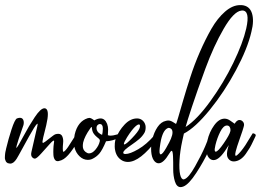

<svg xmlns="http://www.w3.org/2000/svg" viewBox="-32 -726 1042 767"><path d="M93.8 -120.1Q95.7 -128.4 104.7 -167.7Q113.8 -207 117.2 -222.2Q122.6 -244.6 103.5 -214.4Q94.7 -201.2 43 -106.4Q36.1 -94.2 34.2 -91.3Q22 -72.3 8.8 -72.3Q5.9 -72.3 -1 -74.2Q-3.9 -75.7 -6.1 -77.9Q-8.3 -80.1 -9.5 -83.3Q-10.7 -86.4 -11.7 -89.4Q-12.7 -92.3 -12.5 -96.9Q-12.2 -101.6 -12.2 -104.2Q-12.2 -106.9 -11.5 -112.1Q-10.7 -117.2 -10.5 -118.9Q-10.3 -120.6 -8.8 -126L-7.8 -131.3Q-7.8 -132.3 -6.8 -135.3Q1 -168.5 13.9 -208.5Q26.9 -248.5 35.6 -252.9Q43 -255.4 47.4 -255.4Q57.1 -255.4 60.8 -247.3Q64.5 -239.3 62 -227.5Q61.5 -226.6 61.5 -225.6Q61.5 -224.6 61 -224.1Q59.6 -219.7 53.7 -203.1Q47.9 -186.5 42.5 -170.4Q37.1 -154.3 34.7 -144.5Q33.2 -138.7 33.2 -134.3Q39.6 -140.1 61.3 -181.2Q83 -222.2 106.7 -257.8Q130.4 -293.5 145.5 -293.5Q149.4 -293.5 151.9 -291.5Q166 -282.7 152.8 -226.1Q150.9 -217.3 146.5 -200.4Q142.1 -183.6 140.6 -176.8Q138.2 -165.5 137.7 -160.9Q137.2 -156.2 139.6 -154.8L140.1 -155.3Q140.6 -155.3 141.1 -155.3Q146 -157.2 165 -172.6Q184.1 -188 189 -189.5Q194.8 -191.4 200.7 -191.4Q212.9 -191.4 217.3 -180.2Q221.7 -168.9 220.2 -155.5Q218.8 -142.1 218.8 -130.9Q218.8 -119.6 221.7 -119.6Q223.6 -119.6 228.5 -124.5Q237.8 -133.8 254.2 -161.1Q270.5 -188.5 276.4 -191.9Q283.7 -195.8 285.2 -189Q286.6 -182.1 284.2 -176.3Q279.8 -161.1 259.8 -131.6Q239.7 -102.1 222.7 -90.8Q213.9 -85 202.1 -82.5Q192.4 -80.6 187.3 -87.9Q182.1 -95.2 181.4 -106.9Q180.7 -118.7 181.2 -130.6Q181.6 -142.6 183.1 -152.3Q184.6 -162.1 184.1 -163.1Q182.6 -168.5 167 -151.1Q151.4 -133.8 132.8 -113Q114.3 -92.3 107.4 -92.3Q101.1 -92.3 95.7 -98.9Q90.3 -105.5 93.8 -120.1Z M311 -118.2Q317.4 -113.3 323.7 -113.3Q337.4 -113.3 350.1 -129.2Q362.8 -145 366.2 -160.2L366.7 -162.6Q367.2 -165.5 366.2 -167.7Q365.2 -169.9 364 -171.1Q362.8 -172.4 359.9 -174.6Q356.9 -176.8 355.5 -178.2Q339.8 -191.4 336.9 -204.1Q335 -211.9 335 -216.8Q334.5 -222.2 328.1 -212.4Q306.2 -181.6 300.3 -157.2Q298.8 -149.9 298.8 -142.6Q298.8 -128.4 308.6 -120.1ZM364.7 -230.5Q353.5 -226.6 353.5 -214.8Q353.5 -199.7 368.7 -190.9Q375.5 -187 376 -187.5Q376.5 -188 377.9 -197.8Q378.9 -205.6 378.9 -212.4Q378.9 -230.5 366.7 -230.5ZM391.6 -161.6Q376.5 -126 364.7 -112.3Q354 -100.1 339.8 -92.8Q330.6 -87.4 318.8 -87.4Q300.8 -87.4 286.1 -101.3Q271.5 -115.2 266.1 -135.3Q263.2 -145.5 263.2 -156.7Q262.7 -171.4 266.6 -189.5Q278.8 -241.2 318.4 -253.9Q322.8 -254.4 324.7 -254.9Q326.7 -255.4 330.1 -253.9Q333.5 -252.4 335 -251.7Q336.4 -251 339.8 -248.5Q343.3 -246.1 344.7 -245.1Q358.9 -252.9 369.6 -252.9Q387.2 -252.9 396 -231Q399.9 -219.7 399.9 -209.5Q399.9 -204.6 398.9 -186Q403.3 -184.1 410.2 -184.1Q418.9 -184.1 433.3 -188.2Q447.8 -192.4 448.7 -192.4Q455.6 -193.4 455.6 -188Q455.6 -181.2 444.3 -175.8Q417 -162.6 391.6 -161.6Z M475.6 -177.7Q462.9 -157.2 462.9 -150.9Q462.9 -148.9 464.4 -148.9Q471.2 -148.9 495.4 -174.1Q519.5 -199.2 524.9 -212.4Q527.3 -218.8 527.3 -222.7Q527.3 -229 522.5 -229Q518.6 -229 511.2 -223.1Q495.6 -209.5 475.6 -177.7ZM584.5 -185.1Q590.3 -191.4 595.2 -191.4Q601.6 -191.4 601.6 -184.6Q601.6 -178.2 595.2 -168.9Q527.3 -79.1 479 -79.1Q467.3 -79.1 457.5 -84Q435.1 -95.7 428.7 -122.1Q426.3 -131.8 426.3 -140.1Q426.3 -156.2 428.2 -163.6Q429.7 -170.4 431.6 -174.3Q442.4 -203.6 465.6 -228.3Q488.8 -252.9 515.6 -252.9Q527.8 -252.9 536.9 -245.4Q545.9 -237.8 548.8 -226.1Q549.8 -223.1 549.8 -216.8Q549.8 -204.1 544.9 -195.3Q536.6 -181.2 523.9 -170.4Q511.2 -159.7 494.4 -148.2Q477.5 -136.7 468.3 -128.4Q460.4 -121.1 460.4 -115.7Q460.4 -110.8 469.2 -110.8Q487.3 -110.8 520.3 -129.9Q553.2 -148.9 584.5 -185.1Z M641.6 -215.3Q621.1 -210.4 611.3 -167.5Q608.4 -154.3 606 -134.3Q603 -109.4 609.9 -109.4Q617.2 -109.4 631.8 -135Q646.5 -160.6 650.9 -171.9L655.8 -186.5Q661.6 -212.9 641.6 -215.3ZM933.1 -705.6Q964.8 -703.1 974.4 -673.3Q983.9 -643.6 972.2 -598.6Q957 -532.2 910.6 -445.6Q864.3 -358.9 806.2 -287.4Q748 -215.8 702.6 -192.4Q701.7 -189 696.3 -164.1Q687 -121.6 685.1 -85.2Q683.1 -48.8 687.5 -29.1Q691.9 -9.3 701.7 -9.3Q703.1 -9.3 705.1 -10.3Q721.7 -16.1 747.3 -61.5Q772.9 -106.9 787.6 -141.4Q802.2 -175.8 805.2 -184.6Q808.1 -193.4 817.4 -193.4Q821.8 -193.4 824.2 -190.4Q826.7 -187.5 825.7 -182.1Q822.3 -167.5 802.2 -124.5Q782.2 -81.5 752.2 -35.4Q722.2 10.7 700.7 19Q694.3 21.5 689.5 21.5Q673.8 21.5 666.7 -1.2Q659.7 -23.9 659.9 -51Q660.2 -78.1 659.2 -100.8Q658.2 -123.5 653.8 -123.5Q650.4 -123.5 643.6 -111.8Q621.1 -73.7 601.6 -73.7Q590.8 -73.7 582.5 -85.4Q573.7 -98.1 572 -121.3Q570.3 -144.5 576.2 -168.5Q583 -197.3 597.2 -218.3Q611.3 -239.3 630.9 -243.2Q635.7 -244.6 640.6 -244.6Q649.4 -244.6 659.9 -237.8Q670.4 -231 670.9 -231Q672.4 -231 679.9 -257.1Q687.5 -283.2 699.7 -325.2Q711.9 -367.2 728.3 -417.7Q744.6 -468.3 766.6 -518.8Q788.6 -569.3 812.7 -611.3Q836.9 -653.3 866.9 -679.4Q897 -705.6 927.2 -705.6ZM709.5 -218.8Q755.4 -248.5 808.3 -321.8Q861.3 -395 899.9 -474.6Q938.5 -554.2 951.7 -612.3Q967.8 -684.1 935.5 -684.1Q934.6 -684.1 933.6 -683.8Q932.6 -683.6 931.6 -683.6Q901.4 -679.7 861.6 -611.1Q821.8 -542.5 788.3 -451.4Q754.9 -360.4 734.9 -299.8Q714.8 -239.3 709.5 -218.8Z M874.5 -224.6Q860.4 -224.6 847.9 -199.7Q835.4 -174.8 828.6 -146.5Q826.7 -136.7 825.7 -130.9Q825.2 -120.1 829.6 -120.1Q838.9 -120.1 861.8 -153.6Q884.8 -187 888.2 -201.7Q888.7 -203.1 888.7 -205.6Q889.2 -212.4 885.7 -218.5Q882.3 -224.6 874.5 -224.6ZM977.1 -192.9Q977.1 -193.4 978.5 -193.4Q981.9 -193.4 986.1 -190.9Q990.2 -188.5 989.7 -185.1Q989.7 -184.1 988.8 -182.1Q987.3 -179.2 979.5 -162.4Q971.7 -145.5 965.6 -135.3Q959.5 -125 949.7 -111.1Q939.9 -97.2 928.2 -89.6Q916.5 -82 903.8 -81.1Q892.1 -80.6 884.3 -87.6Q876.5 -94.7 875 -105Q874 -111.8 875.7 -122.1Q877.4 -132.3 879.9 -139.6L881.8 -146.5Q878.4 -141.1 873.5 -133.3Q844.2 -86.4 821.3 -86.4Q812 -86.4 804.7 -93.3Q795.9 -101.6 793.5 -117.2Q792 -128.9 792.5 -140.6Q793 -151.4 796.4 -164.1Q804.2 -198.7 823.5 -225.3Q842.8 -252 865.2 -252Q876.5 -252 887.7 -244.1Q891.1 -241.7 894.3 -239.5Q897.5 -237.3 899.2 -236.1Q900.9 -234.9 902.1 -233.9Q903.3 -232.9 904.1 -232.4Q904.8 -231.9 905.3 -231.9Q905.8 -231.9 906.5 -233.4Q907.2 -234.9 909.7 -238Q912.1 -241.2 916.5 -244.1Q919.4 -246.6 924.8 -246.6Q932.1 -246.6 937.7 -240.7Q943.4 -234.9 942.9 -226.1Q942.9 -225.1 942.1 -222.4Q941.4 -219.7 941.4 -219.2Q939 -209 926 -172.6Q913.1 -136.2 909.7 -121.6Q907.7 -113.8 907.7 -110.8Q907.2 -103.5 910.6 -103.5Q911.6 -103.5 915 -106Q929.7 -118.2 948.2 -146Q957.5 -160.2 977.1 -192.9Z"/></svg>

Font: Sintesa 4
Style: 4
Weight: 400
Version: Version 001.000